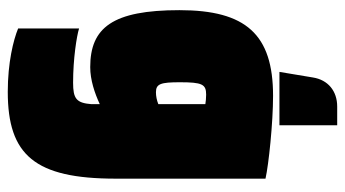

<svg xmlns="http://www.w3.org/2000/svg" viewBox="-212 -492 867 482"><g transform="rotate(90 221.0 -251.5)"><path d="M175 -604 161 -520H295V-665H248C209 -665 181 -642 175 -604ZM52 136C81 148 138 162 211 162C370 162 429 94 429 -109V-485C394 -493 289 -504 221 -504C67 -504 6 -436 6 -269C6 -101 50 -45 149 -45C181 -45 214 -56 242 -69V-48C239 -10 228 -2 188 -2C128 -2 71 -11 52 -17ZM187 -270C187 -326 192 -336 218 -336C228 -336 235 -335 242 -334V-216C232 -212 222 -210 212 -210C191 -210 187 -222 187 -270Z"/></g></svg>

Font: Blinker Headline
Style: Regular
Weight: 900
Width: 4
Designer: Juergen Huber
Foundry: supertype
Version: Version 1.015;PS 1.15;hotconv 1.0.88;makeotf.lib2.5.647800